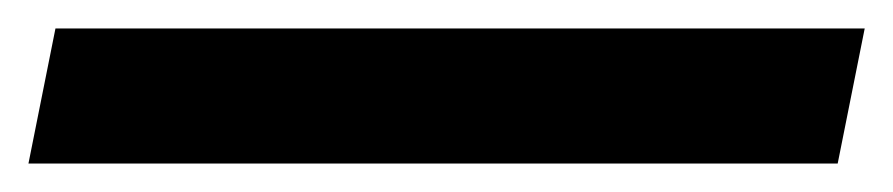

<svg xmlns="http://www.w3.org/2000/svg" viewBox="-32 31 628 135"><path d="M576 51 557 146H-12L7 51Z"/></svg>

Font: Codetta
Style: Bold Italic
Weight: 700
Italic angle: -11°
Designer: Ulrich Proeller
Foundry: PROSA GmbH
Version: Version 2.00;September 29, 2018;FontCreator 11.5.0.2427 64-b